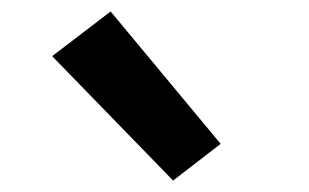

<svg xmlns="http://www.w3.org/2000/svg" viewBox="-20 -841 540 335"><path d="M282 -526 71 -743 173 -821 365 -590Z"/></svg>

Font: Iosevka Extrabold
Style: Regular
Weight: 800
Monospace: yes
Designer: Belleve Invis
Foundry: Belleve Invis
Version: Version 32.5.0; ttfautohint (v1.8.4)